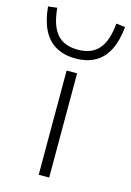

<svg xmlns="http://www.w3.org/2000/svg" viewBox="-157 -808 591 867"><g transform="rotate(15 138.0 -375.0)"><path d="M114 0V-487H163V0ZM138 -550Q85 -550 46.5 -571.5Q8 -593 -14 -636.5Q-36 -680 -42 -745L0 -750Q7 -668 40 -629.5Q73 -591 138 -591Q202 -591 235.5 -629.5Q269 -668 276 -750L318 -745Q312 -680 290 -636.5Q268 -593 229.5 -571.5Q191 -550 138 -550Z"/></g></svg>

Font: Nunito Sans 10pt Expanded ExtraLight
Style: Regular
Weight: 250
Width: 7
Designer: Vernon Adams
Foundry: Vernon Adams
Version: Version 3.101;gftools[0.9.27]